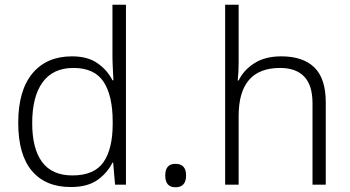

<svg xmlns="http://www.w3.org/2000/svg" viewBox="-20 -780 1479 811"><path d="M279 10Q172 10 114.5 -58.5Q57 -127 57 -261Q57 -398 117 -470Q177 -542 284 -542Q351 -542 392.5 -512.5Q434 -483 455 -441H459Q458 -464 456.5 -492.5Q455 -521 455 -545V-760H512V0H466L458 -93H455Q434 -50 392 -20Q350 10 279 10ZM286 -39Q378 -39 417 -95Q456 -151 456 -257V-266Q456 -376 417.5 -434.5Q379 -493 290 -493Q204 -493 160 -432.5Q116 -372 116 -260Q116 -152 158 -95.5Q200 -39 286 -39Z M678 -39Q678 -88 721 -88Q766 -88 766 -39Q766 11 721 11Q678 11 678 -39Z M988 -517Q988 -496 987 -477Q986 -458 984 -440H988Q1009 -484 1054.5 -513Q1100 -542 1168 -542Q1260 -542 1308 -495Q1356 -448 1356 -348V0H1300V-344Q1300 -420 1265 -456.5Q1230 -493 1163 -493Q988 -493 988 -290V0H931V-760H988Z"/></svg>

Font: Noto Sans Lao UI Light
Style: Regular
Weight: 300
Designer: Monotype Design Team
Foundry: Monotype Imaging Inc.
Version: Version 2.000; ttfautohint (v1.8.4.7-5d5b)